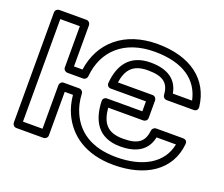

<svg xmlns="http://www.w3.org/2000/svg" viewBox="-126 -937 1357 1163"><g transform="rotate(20 553.0 -356.0)"><path d="M703 -85C812 -85 875 -129 892 -212H1017C992 -83 870 -16 703 -16C538 -16 448 -87 404 -184C388 -219 378 -260 376 -307C375 -321 363 -331 351 -331H250C235 -331 225 -317 225 -306V-25H99V-686H225V-420C225 -405 239 -395 250 -395H352C365 -395 376 -406 377 -418C392 -587 510 -696 705 -696C891 -696 992 -619 1018 -495H894C879 -582 813 -626 705 -626C566 -626 514 -534 505 -422C504 -409 513 -395 530 -395H757V-331H529C516 -331 503 -320 504 -305C508 -186 556 -85 703 -85ZM330 -445H275V-711C275 -722 265 -736 250 -736H74C63 -736 49 -726 49 -711V0C49 11 59 25 74 25H250C261 25 275 15 275 0V-281H328C332 -239 342 -199 358 -164C410 -49 522 34 703 34C906 34 1055 -59 1071 -235C1073 -255 1057 -262 1046 -262H871C860 -262 848 -253 846 -240C838 -169 805 -135 703 -135C598 -135 564 -188 555 -281H782C793 -281 807 -291 807 -306V-420C807 -431 797 -445 782 -445H558C571 -527 606 -576 705 -576C807 -576 842 -541 847 -468C848 -455 859 -445 872 -445H1047C1068 -445 1073 -463 1072 -473C1053 -644 919 -746 705 -746C490 -746 355 -624 330 -445Z"/></g></svg>

Font: Asimov
Style: XWidOu
Weight: 500
Designer: Google
Version: Version 2.000980; 2014